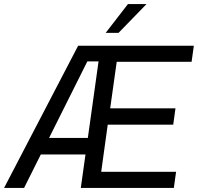

<svg xmlns="http://www.w3.org/2000/svg" viewBox="-38 -921 970 941"><path d="M-18 0H80L162 -164H381L358 0H814L825 -79H458L490 -310H811L822 -390H502L534 -618H901L912 -697H345ZM202.5 -245 390 -620H445L392.5 -245ZM480 -760H543L680 -901H589Z"/></svg>

Font: HK Grotesk
Style: Italic
Weight: 400
Italic angle: -16°
Designer: Alfredo Marco Pradil
Foundry: Hanken Design Co.
Version: Version 3.001;FEAKit 1.0